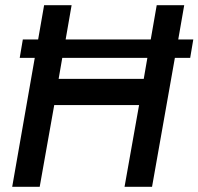

<svg xmlns="http://www.w3.org/2000/svg" viewBox="-20 -720 765 740"><path d="M713 -497H654L566 0H460L516 -315H189L133 0H27L114 -497H56L68 -568H127L150 -700H256L233 -568H561L584 -700H690L667 -568H725ZM548 -497H220L206 -416H534Z"/></svg>

Font: Cabin Medium
Style: Italic
Weight: 500
Italic angle: -7°
Designer: Pablo Impallari
Foundry: Pablo Impallari. http://www.impallari.com Igino Marini. http://www.ikern.com
Version: Version 2.200